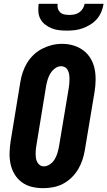

<svg xmlns="http://www.w3.org/2000/svg" viewBox="-20 -975 561 1003"><path d="M206 8Q175 8 146 1Q117 -6 94 -23Q71 -40 56 -65Q41 -90 35 -119Q29 -148 30 -178.5Q31 -209 36 -240L86 -545Q90 -571 98.5 -596.5Q107 -622 121 -645.5Q135 -669 155.5 -688.5Q176 -708 200.5 -720.5Q225 -733 251 -739.5Q277 -746 304 -746Q335 -746 363.5 -737.5Q392 -729 415 -712Q438 -695 453 -670Q468 -645 474 -616.5Q480 -588 479.5 -557Q479 -526 474 -495L423 -190Q419 -165 410.5 -139.5Q402 -114 388 -90.5Q374 -67 353.5 -47Q333 -27 308.5 -14.5Q284 -2 257.5 3Q231 8 206 8ZM209 -106Q226 -106 241.5 -117Q257 -128 266 -143.5Q275 -159 280 -175.5Q285 -192 288 -209L339 -514Q341 -526 342 -538Q343 -550 343 -562Q343 -574 341.5 -585Q340 -596 335 -606.5Q330 -617 320.5 -623Q311 -629 299 -629Q282 -629 267 -617.5Q252 -606 243 -591Q234 -576 229 -559.5Q224 -543 221 -526L171 -221Q169 -209 167.5 -197.5Q166 -186 166 -174Q166 -162 167.5 -150.5Q169 -139 174 -129Q179 -119 188 -112.5Q197 -106 209 -106ZM329 -815Q308 -815 287.5 -817.5Q267 -820 249 -827.5Q231 -835 215.5 -847Q200 -859 191 -876Q182 -893 180.5 -913.5Q179 -934 182 -955H281Q279 -942 282.5 -930Q286 -918 295 -910Q304 -902 316.5 -899.5Q329 -897 342 -897Q355 -897 368.5 -899.5Q382 -902 393.5 -910Q405 -918 412.5 -930Q420 -942 422 -955H521Q518 -934 509.5 -913.5Q501 -893 486.5 -876Q472 -859 452.5 -847Q433 -835 412.5 -827.5Q392 -820 371 -817.5Q350 -815 329 -815Z"/></svg>

Font: Iosevka Slab Heavy Oblique
Style: Regular
Weight: 900
Italic angle: -9°
Monospace: yes
Designer: Belleve Invis
Foundry: Belleve Invis
Version: Version 11.1.1; ttfautohint (v1.8.3)